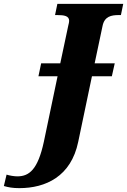

<svg xmlns="http://www.w3.org/2000/svg" viewBox="-166 -734 658 994"><path d="M-66 240C70 240 202 180 239 0L310 -339H413L428 -406H324L365 -600C375 -649 410 -656 449 -656H460L472 -714H131L119 -656H130C166 -656 192 -652 192 -626C192 -620 190 -611 188 -604L146 -406H47L33 -339H132L61 0C30 144 -15 179 -76 179C-93 179 -117 175 -132 170L-146 229C-122 236 -100 240 -66 240Z"/></svg>

Font: Noto Serif Condensed Black
Style: Italic
Weight: 900
Width: 3
Italic angle: -12°
Designer: Monotype Design Team
Foundry: Monotype Imaging Inc.
Version: Version 2.013